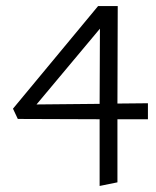

<svg xmlns="http://www.w3.org/2000/svg" viewBox="-20 -434 517 636"><path d="M470 -92V-39H369V170L310 182V-39L39 -40L23 -74L305 -414H370L369 -91ZM101 -88 310 -90 311 -339Z"/></svg>

Font: EauTest
Style: Italic
Weight: 400
Italic angle: -12°
Designer: Christian Thalmann (Catharsis Fonts)
Version: Version 0.001;PS 000.001;hotconv 1.0.88;makeotf.lib2.5.64775